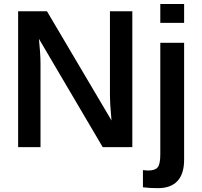

<svg xmlns="http://www.w3.org/2000/svg" viewBox="-20 -745 1021 972"><path d="M185.1 -422.9V0H71.8V-688H217.8L544.4 -135.3Q536.6 -216.8 536.6 -271V-688H649.9V0H500L177.2 -548.3Q180.7 -512.2 182.9 -480.7Q185.1 -449.2 185.1 -422.9ZM912.1 -724.6V-629.4H791.5V-724.6ZM779.8 207.5Q734.9 207.5 703.6 203.1V116.2Q710.4 116.7 717 117.4Q723.6 118.2 730.5 118.2Q765.1 118.2 778.3 102.1Q791.5 85.9 791.5 37.1V-528.3H912.1V63.5Q912.1 134.8 878.7 171.1Q845.2 207.5 779.8 207.5Z"/></svg>

Font: Arimo SemiBold
Style: Regular
Weight: 600
Designer: Steve Matteson
Foundry: Monotype Imaging Inc.
Version: Version 1.33